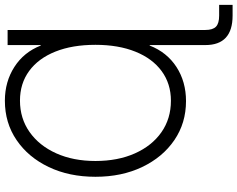

<svg xmlns="http://www.w3.org/2000/svg" viewBox="-114 -665 983 795"><g transform="rotate(-90 377.5 -267.5)"><path d="M650.9 -727.5V91.3Q650.9 122.1 664.6 135.3Q678.2 148.4 710.4 148.4H754.9V204.1H710.4Q588.4 204.1 588.4 91.3V-139.2H586.4Q558.6 -67.9 497.6 -28.3Q436.5 11.2 356.4 11.2Q265.6 11.2 194.8 -37.1Q124 -85.4 83.5 -170.2Q43 -254.9 43 -363.8Q43 -472.7 83.5 -557.4Q124 -642.1 195.1 -690.4Q266.1 -738.8 357.9 -738.8Q436.5 -738.8 497.8 -699.5Q559.1 -660.2 586.4 -590.3H588.4V-727.5ZM357.9 -51.3Q428.2 -51.3 480.5 -89.6Q532.7 -127.9 561 -198.2Q589.4 -268.6 589.4 -363.8Q589.4 -459.5 561.3 -529.8Q533.2 -600.1 481.2 -638.2Q429.2 -676.3 358.4 -676.3Q284.7 -676.3 228.3 -636.5Q171.9 -596.7 140.1 -526.1Q108.4 -455.6 108.4 -363.8Q108.4 -271 139.9 -200.4Q171.4 -129.9 227.5 -90.6Q283.7 -51.3 357.9 -51.3Z"/></g></svg>

Font: Inter Display Light
Style: Regular
Weight: 300
Designer: Rasmus Andersson
Foundry: rsms
Version: Version 4.000;git-a52131595